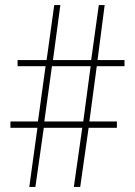

<svg xmlns="http://www.w3.org/2000/svg" viewBox="-20 -734 531 754"><path d="M360 -474H469V-498H363L391 -714H368L338 -498H188L217 -714H193L163 -498H49V-474H159L129 -257H21V-232H127L95 0H119L152 -232H303L270 0H295L328 -232H439V-257H331ZM154 -257 184 -474H336L307 -257Z"/></svg>

Font: Noto Sans Ethiopic Condensed Thin
Style: Regular
Weight: 100
Width: 3
Designer: Monotype Design Team
Foundry: Monotype Imaging Inc.
Version: Version 2.102